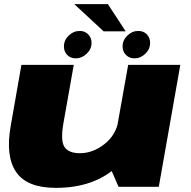

<svg xmlns="http://www.w3.org/2000/svg" viewBox="-20 -903 924 928"><path d="M553 0H747.5L851.5 -589.5H599.5L511.5 -95.5ZM336.5 -589.5H83.5L31.5 -293Q6 -147.5 58.2 -71.2Q110.5 5 250 5Q432.5 5 543 -95.5Q653.5 -196 666 -267.5L553.5 -324Q541.5 -251 485.2 -206.8Q429 -162.5 366.5 -162.5Q311.5 -162.5 291.5 -193Q271.5 -223.5 287 -310ZM346.5 -621Q375 -621 398.8 -643.2Q422.5 -665.5 422.5 -695.5Q422.5 -720.5 406.2 -737Q390 -753.5 365.5 -753.5Q335.5 -753.5 312.2 -731.2Q289 -709 289 -678.5Q289 -654 304.8 -637.5Q320.5 -621 346.5 -621ZM629.5 -621Q659.5 -621 682.5 -643.2Q705.5 -665.5 705.5 -695.5Q705.5 -720.5 689.8 -737Q674 -753.5 648 -753.5Q619 -753.5 595.8 -731.2Q572.5 -709 572.5 -678.5Q572.5 -654 588.8 -637.5Q605 -621 629.5 -621ZM481 -751.5H587.5L501.5 -883H339Z"/></svg>

Font: Anybody Expanded Black
Style: Italic
Weight: 900
Width: 7
Italic angle: -10°
Version: Version 1.113;gftools[0.9.25]